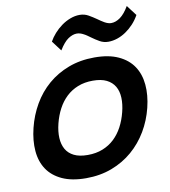

<svg xmlns="http://www.w3.org/2000/svg" viewBox="-96 -970 939 1062"><g transform="rotate(-10 374.0 -439.5)"><path d="M732 -831Q717 -804 697 -782.5Q677 -761 653.5 -745Q630 -729 604.5 -720.5Q579 -712 554 -712Q528 -712 506 -724.5Q484 -737 465 -751Q455 -758 446 -764.5Q437 -771 427 -776Q407 -787 389 -787Q366 -787 341 -770.5Q316 -754 289 -710L246 -767Q258 -789 277 -810.5Q296 -832 319.5 -849Q343 -866 369.5 -876Q396 -886 422 -886Q449 -886 471 -873.5Q493 -861 513 -847Q523 -840 532.5 -833.5Q542 -827 551 -822Q571 -811 587 -811Q613 -811 638.5 -829.5Q664 -848 688 -889ZM702 -315Q685 -246 650 -187Q615 -128 564 -84Q513 -40 447 -15Q381 10 302 10Q222 10 168 -15Q114 -40 85 -83.5Q56 -127 51 -186.5Q46 -246 63 -315Q80 -384 114.5 -443.5Q149 -503 199.5 -546.5Q250 -590 316 -615Q382 -640 462 -640Q542 -640 596 -615Q650 -590 679 -546.5Q708 -503 713.5 -443.5Q719 -384 702 -315ZM561 -315Q572 -358 570.5 -395Q569 -432 553.5 -458.5Q538 -485 508 -500Q478 -515 431 -515Q384 -515 346.5 -500Q309 -485 281 -458.5Q253 -432 233.5 -395.5Q214 -359 203 -315Q192 -271 194 -234.5Q196 -198 211 -171.5Q226 -145 256 -130Q286 -115 333 -115Q380 -115 417.5 -130Q455 -145 483 -171.5Q511 -198 530.5 -234.5Q550 -271 561 -315Z"/></g></svg>

Font: TypoPRO Sinkin Sans
Style: 600 SemiBold Italic
Weight: 600
Italic angle: -112°
Designer: Keith Bates
Foundry: K-Type
Version: Sinkin Sans (version 1.0)  by Keith Bates   •   © 2014   www